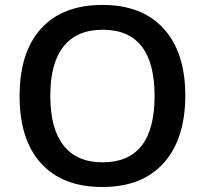

<svg xmlns="http://www.w3.org/2000/svg" viewBox="-20 -745 827 775"><path d="M394 -89.8Q604 -89.8 604 -357.4Q604 -625 394.5 -625Q290 -625 236.3 -557.1Q182.6 -489.3 183.1 -357.4Q183.1 -225.6 236.3 -158.2Q289.6 -89.8 394 -89.8ZM728 -358.4Q727.5 -183.6 640.6 -86.9Q553.7 9.8 393.1 9.8Q232.4 9.8 145.5 -85.9Q58.6 -181.6 59.1 -358.9Q59.6 -535.6 146.5 -630.4Q233.4 -725.1 393.6 -725.1Q553.7 -725.1 641.1 -628.9Q728 -533.2 728 -358.4Z"/></svg>

Font: OpenSans-Semibold
Style: Regular
Weight: 600
Foundry: Ascender Corporation
Version: Version 1.10